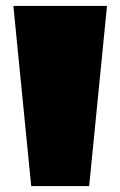

<svg xmlns="http://www.w3.org/2000/svg" viewBox="-20 -626 405 646"><path d="M85 0 25 -606H340L280 0Z"/></svg>

Font: Wendy One
Style: Regular
Weight: 400
Designer: Alejandro Inler
Foundry: Alejandro Inler
Version: 1.001